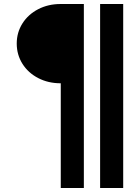

<svg xmlns="http://www.w3.org/2000/svg" viewBox="-20 -727 697 958"><path d="M63.5 -509.8Q63.5 -564.9 92 -610.1Q120.6 -655.3 170.7 -681.2Q220.7 -707 282.2 -707H398.4V210.9H283.2V-311.5H282.2Q220.7 -311.5 170.7 -337.4Q120.6 -363.3 92 -408.7Q63.5 -454.1 63.5 -509.8ZM479.5 -707H594.7V210.9H479.5Z"/></svg>

Font: Wanted Sans
Style: Bold
Weight: 700
Designer: Original Design by Kil Hyung-jin and Kang Hanbin, Wanted Lab, Inc; Hangeul from Source Han Sans by Jang Soo-young and Ka
Foundry: Wanted Lab, Inc.
Version: Version 1.000